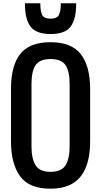

<svg xmlns="http://www.w3.org/2000/svg" viewBox="-20 -1141 616 1170"><path d="M171.9 -629.9V-250Q171.9 -172.9 197.3 -133.3Q222.7 -93.8 288.1 -93.8Q353.5 -93.8 378.9 -133.3Q404.3 -172.9 404.3 -250V-629.9Q404.3 -706.1 379.4 -743.7Q354.5 -781.2 288.1 -781.2Q221.7 -781.2 196.8 -743.7Q171.9 -706.1 171.9 -629.9ZM288.1 -883.8Q416 -883.8 472.7 -810.5Q529.3 -737.3 529.3 -598.6V-281.2Q529.3 -67.4 400.4 -11.7Q353.5 8.8 288.1 8.8Q157.2 8.8 102.1 -67.4Q46.9 -143.6 46.9 -281.2V-598.6Q46.9 -813 174.8 -864.7Q221.7 -883.8 288.1 -883.8ZM444.3 -1121.1Q444.3 -1023.4 410.2 -978.5Q376 -933.6 288.6 -933.6Q200.2 -933.6 166 -979Q131.8 -1024.4 131.8 -1121.1H225.6Q225.6 -1071.3 237.3 -1049.3Q249 -1027.3 288.1 -1027.3Q327.1 -1027.3 338.9 -1049.8Q350.6 -1072.3 350.6 -1121.1Z"/></svg>

Font: Oswald
Style: Book
Weight: 400
Designer: vernon adams
Foundry: vernon adams
Version: Version 1.000